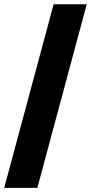

<svg xmlns="http://www.w3.org/2000/svg" viewBox="-21 -782 432 911"><path d="M390.6 -761.7H233.4L-1 109.4H156.2Z"/></svg>

Font: Raveo Display Display ExtraBold
Style: Regular
Weight: 800
Designer: Jakub Foglar, Rasmus Andersson (Inter)
Foundry: Jakubfoglar.com
Version: Version 1.100;Glyphs 3.2.3 (3260)